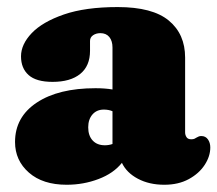

<svg xmlns="http://www.w3.org/2000/svg" viewBox="-20 -498 600 530"><path d="M21.5 -106Q21.5 -175 81.5 -214.8Q141.5 -254.5 243.5 -254.5Q270 -254.5 290.5 -251V-367Q290.5 -385 281.8 -395.8Q273 -406.5 257 -406.5Q245.5 -406.5 237 -400.8Q228.5 -395 228.5 -385V-357.5Q228.5 -316 201.5 -294Q174.5 -272 125 -272Q80 -272 59 -290.8Q38 -309.5 38 -342.5Q38 -375.5 67.5 -406.5Q97 -437.5 156.2 -458Q215.5 -478.5 305 -478.5Q401 -478.5 446 -441.2Q491 -404 491 -339V-132.5Q491 -125.5 494.8 -119.5Q498.5 -113.5 508 -113.5Q513.5 -113.5 516.8 -115Q520 -116.5 523 -118.5Q525.5 -120 528.5 -121.2Q531.5 -122.5 535.5 -122.5Q547.5 -122.5 554 -113.2Q560.5 -104 560.5 -91Q560.5 -66.5 545 -42.8Q529.5 -19 501 -3.5Q472.5 12 433.5 12Q392 12 360.8 -4.5Q329.5 -21 316.5 -48.5Q293.5 -19.5 252 -3.8Q210.5 12 164 12Q98 12 59.8 -21.5Q21.5 -55 21.5 -106ZM223.5 -146.5Q223.5 -123.5 235.8 -110.2Q248 -97 269.5 -97Q280.5 -97 290.5 -100.5V-191Q280 -195.5 266.5 -195.5Q247 -195.5 235.2 -182Q223.5 -168.5 223.5 -146.5Z"/></svg>

Font: Fraunces 72pt SuperSoft Black
Style: Regular
Weight: 900
Version: Version 1.000;[0bf87f6ff]